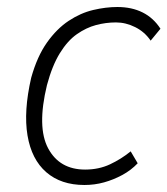

<svg xmlns="http://www.w3.org/2000/svg" viewBox="-20 -520 478 548"><path d="M221 8Q154 8 112 -28.5Q70 -65 58.5 -133.5Q47 -202 69 -298Q86 -359 114 -398.5Q142 -438 176 -460.5Q210 -483 246 -491.5Q282 -500 315 -500Q356 -500 387 -484.5Q418 -469 438 -438L410 -404Q393 -429 366 -442.5Q339 -456 311 -456Q282 -456 254 -448.5Q226 -441 199.5 -422.5Q173 -404 151 -368.5Q129 -333 114 -277Q85 -157 117.5 -96.5Q150 -36 223 -36Q262 -36 294 -51Q326 -66 353 -88L373 -54Q354 -34 329 -20.5Q304 -7 277 0.5Q250 8 221 8Z"/></svg>

Font: Nunito Sans 7pt Condensed ExtraLight
Style: Italic
Weight: 250
Width: 3
Italic angle: -9°
Designer: Vernon Adams
Foundry: Vernon Adams
Version: Version 3.101;gftools[0.9.27]